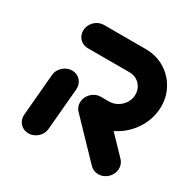

<svg xmlns="http://www.w3.org/2000/svg" viewBox="-124 -637 749 756"><g transform="rotate(30 251.0 -259.0)"><path d="M96.3 0Q81.1 0 69.1 -7.4Q57 -14.8 50.7 -27.6Q44.4 -40.4 45.6 -55.6L62.2 -244.8Q63.3 -260 72 -272.8Q80.7 -285.6 94.1 -293Q107.4 -300.4 122.6 -300.4Q137.8 -300.4 149.8 -293Q161.9 -285.6 168.1 -272.8Q174.4 -260 173.3 -244.8L156.7 -55.6Q155.6 -40.4 146.9 -27.6Q138.1 -14.8 124.8 -7.4Q111.5 0 96.3 0ZM475.2 -53.7Q473.7 -38.5 465.2 -25.7Q456.7 -13 443.3 -5.6Q430 1.9 414.8 1.9Q403.7 1.9 394.1 -2.2Q384.4 -6.3 377.4 -13.7L225.9 -171.5Q218.1 -179.6 214.4 -189.8Q210.7 -200 211.9 -211.9Q213 -227 221.7 -239.8Q230.4 -252.6 243.7 -260Q257 -267.4 272.2 -267.4Q283 -267.4 292.8 -263.3Q302.6 -259.3 309.3 -252.2L461.5 -93.7Q468.9 -85.9 472.4 -75.7Q475.9 -65.6 475.2 -53.7ZM211.9 -211.9Q213 -227 221.7 -239.8Q230.4 -252.6 243.7 -260Q257 -267.4 272.2 -267.4H308.9Q328.1 -267.4 345 -276.9Q361.9 -286.3 372.8 -302.2Q383.7 -318.1 385.2 -337.4Q386.7 -356.3 378.7 -372.4Q370.7 -388.5 355.6 -398Q340.4 -407.4 321.1 -407.4H131.9Q116.7 -407.4 104.6 -414.8Q92.6 -422.2 86.3 -435Q80 -447.8 81.1 -463Q82.6 -478.1 91.1 -490.9Q99.6 -503.7 113 -511.1Q126.3 -518.5 141.5 -518.5H330.7Q380 -518.5 419.4 -494.1Q458.9 -469.6 479.6 -428.1Q500.4 -386.7 496.3 -337.4Q491.9 -288.1 463.9 -246.5Q435.9 -204.8 392.2 -180.6Q348.5 -156.3 299.3 -156.3H262.6Q247.4 -156.3 235.4 -163.7Q223.3 -171.1 217 -183.9Q210.7 -196.7 211.9 -211.9Z"/></g></svg>

Font: 26F Galaxy Sans Oblique
Style: Regular
Weight: 400
Italic angle: -5°
Designer: C₂₉H₂₅N₃O₅
Version: Version 1.200;FEAKit 1.0